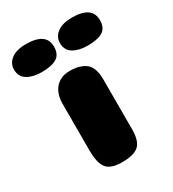

<svg xmlns="http://www.w3.org/2000/svg" viewBox="-245 -775 784 869"><g transform="rotate(-30 146.5 -340.5)"><path d="M250 -107Q250 -47 225 -23.5Q200 0 137 0Q78 0 56.5 -27.5Q35 -55 35 -118V-364Q35 -398 47 -423.5Q59 -449 82 -463Q105 -477 136 -477Q190 -477 220 -453.5Q250 -430 250 -367ZM162 -608Q162 -640 189.5 -660.5Q217 -681 266 -681Q371 -681 371 -608Q371 -567 344.5 -551Q318 -535 266 -535Q221 -535 191.5 -552.5Q162 -570 162 -608ZM-78 -608Q-78 -640 -51 -660.5Q-24 -681 26 -681Q131 -681 131 -608Q131 -567 104 -551Q77 -535 26 -535Q-19 -535 -48.5 -552.5Q-78 -570 -78 -608Z"/></g></svg>

Font: Coiny
Style: Regular
Weight: 400
Version: Version 001.001